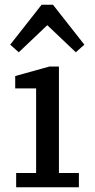

<svg xmlns="http://www.w3.org/2000/svg" viewBox="-20 -788 400 808"><path d="M48 0V-60H132V-416H44V-468L188 -508H228V-60H312V0ZM299 -568 179 -682 59 -568 23 -600 155 -768H203L335 -600Z"/></svg>

Font: Source Serif 4 Caption
Style: Regular
Weight: 400
Designer: Frank Grießhammer
Foundry: Adobe Systems Incorporated
Version: Version 4.004;hotconv 1.0.117;makeotfexe 2.5.65602